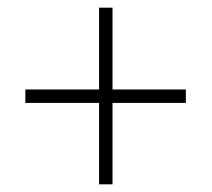

<svg xmlns="http://www.w3.org/2000/svg" viewBox="-20 -654 551 500"><path d="M238 -174H273V-386H464V-421H273V-634H238V-421H46V-386H238Z"/></svg>

Font: Noto Sans Tamil UI SemiCondensed ExtraLight
Style: Regular
Weight: 200
Width: 4
Designer: Jelle Bosma - Monotype Design Team
Foundry: Monotype Imaging Inc.
Version: Version 2.004